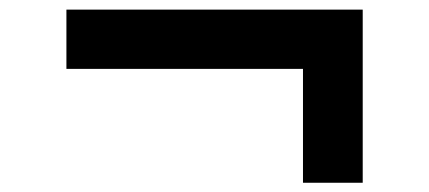

<svg xmlns="http://www.w3.org/2000/svg" viewBox="-20 -574 905 405"><path d="M619.1 -428.7V-188.5H745.1V-553.7H120.1V-428.7Z"/></svg>

Font: OCR-B
Style: Regular
Weight: 400
Version: 1.1